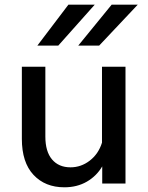

<svg xmlns="http://www.w3.org/2000/svg" viewBox="-20 -781 631 817"><path d="M514 0H415V-73Q391 -32 349.5 -8Q308 16 254 16Q172 16 122.5 -37Q73 -90 73 -190V-497H173V-200Q173 -136 201.5 -102.5Q230 -69 280 -69Q325 -69 362 -97.5Q399 -126 414 -174V-497H514ZM383 -761 228 -587H139L271 -761ZM566 -761 402 -587H313L455 -761Z"/></svg>

Font: Wix Madefor Text Medium
Style: Regular
Weight: 500
Designer: Dalton Maag Ltd
Foundry: Dalton Maag Ltd
Version: Version 3.100